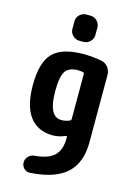

<svg xmlns="http://www.w3.org/2000/svg" viewBox="-144 -832 788 1133"><g transform="rotate(15 250.0 -266.0)"><path d="M237.3 -759.8H262.7Q286.1 -759.8 303.2 -742.7Q320.3 -725.6 320.3 -703.1V-657.2Q320.3 -633.8 303.2 -616.7Q286.1 -599.6 262.7 -599.6H237.3Q213.9 -599.6 196.8 -616.7Q179.7 -633.8 179.7 -657.2V-703.1Q179.7 -726.6 196.8 -743.2Q213.9 -759.8 237.3 -759.8ZM313.5 -143.6V-416Q313.5 -424.8 303.7 -426.8Q290 -429.7 275.4 -429.7Q220.7 -429.7 198.7 -397.5Q176.8 -365.2 176.8 -275.4Q176.8 -120.1 254.9 -120.1Q283.2 -120.1 305.7 -130.9Q313.5 -133.8 313.5 -143.6ZM394.5 -519.5Q418.9 -514.6 434.6 -494.1Q450.2 -473.6 450.2 -448.2V-35.2Q450.2 89.8 378.4 154.8Q306.6 219.7 156.2 228.5Q134.8 229.5 120.1 214.4Q105.5 199.2 105.5 178.2Q105.5 157.2 120.6 141.6Q135.7 126 158.2 124Q242.2 117.2 277.8 81.5Q313.5 45.9 313.5 -25.4V-32.2Q313.5 -40 304.7 -36.1Q269.5 -20.5 230.5 -19.5Q138.7 -19.5 89.4 -83.5Q40 -147.5 40 -275.4Q40 -415 95.7 -472.7Q151.4 -530.3 285.2 -530.3Q345.7 -529.3 394.5 -519.5Z"/></g></svg>

Font: Rounded Mgen+ 1mn bold
Style: Bold
Weight: 700
Designer: [Source Han Sans]
Ryoko NISHIZUKA  (kana & ideographs); Paul D. Hunt (Latin, Greek & Cyrillic); Wenlong ZHANG  (bopomofo
Version: Version 1.059.20150602